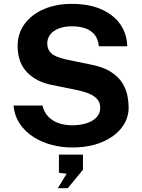

<svg xmlns="http://www.w3.org/2000/svg" viewBox="-20 -752 734 992"><path d="M352.5 10Q298.9 10 247.4 -3.5Q195.9 -16.9 153.4 -43.9Q110.8 -70.9 83.1 -111.5Q55.4 -152.1 49.8 -206.6H199.7Q206.9 -173.7 228 -151Q249.1 -128.3 281 -116.5Q312.9 -104.6 351.8 -104.6Q391.8 -104.6 424.9 -114.6Q458 -124.6 477.9 -144.7Q497.8 -164.8 497.8 -195.6Q497.8 -222.8 481.7 -240.4Q465.6 -258 438 -269.1Q410.5 -280.1 375.6 -287.1L250.3 -312.7Q168.7 -328.2 120.5 -377.8Q72.3 -427.3 71 -510.7Q70.3 -578.7 107.2 -628.4Q144.1 -678.1 207.3 -705.1Q270.5 -732 349.2 -732Q442.4 -732 506.3 -702.8Q570.2 -673.5 603.3 -623.8Q636.4 -574 637.3 -512.8H490.8Q487.1 -550.8 468.1 -573.5Q449.2 -596.2 419.4 -606.1Q389.5 -616.1 351.5 -616.1Q322.2 -616.1 298.7 -609.6Q275.2 -603.1 258.6 -591.4Q242 -579.7 233.1 -563.5Q224.2 -547.3 224.2 -527.5Q224.2 -496.1 245 -476.6Q265.8 -457.1 323.7 -444.3L447.4 -418.8Q513.8 -406.1 553.1 -380.6Q592.4 -355.2 612.2 -323Q632 -290.8 638.3 -257.6Q644.6 -224.5 644.6 -196.2Q644.6 -138 607.8 -91.2Q571.1 -44.4 505.5 -17.2Q440 10 352.5 10ZM278.8 220.2 324.4 145.6 284.4 140.8V46.9H408.6V124.9L330.4 220.2Z"/></svg>

Font: Public Sans Thin
Style: Regular
Weight: 100
Designer: The Public Sans project authors (U.S. Web Design System). Libre Franklin designed by Pablo Impallari and Rodrigo Fuenzal
Version: Version 1.008